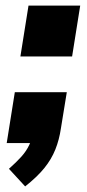

<svg xmlns="http://www.w3.org/2000/svg" viewBox="-20 -512 312 687"><path d="M70 155 12 92Q39 68 56.5 48.5Q74 29 84.5 7Q95 -15 100 -43L133 0H4L33 -182H219L198 -53Q192 -12 178 23Q164 58 138.5 89.5Q113 121 70 155ZM53 -310 82 -492H267L238 -310Z"/></svg>

Font: Nunito Sans 12pt ExtraLight 12pt Black
Style: Italic
Weight: 900
Italic angle: -9°
Version: Version 3.101;gftools[0.9.27]